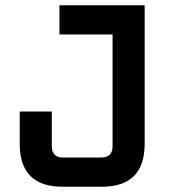

<svg xmlns="http://www.w3.org/2000/svg" viewBox="-20 -710 649 730"><path d="M55 -163V-286H177V-154Q177 -111 221 -111H364Q408 -111 408 -154V-579H206V-690H530V-163Q530 0 367 0H218Q55 0 55 -163Z"/></svg>

Font: Oxanium ExtraLight SemiBold
Style: Regular
Weight: 600
Version: Version 2.000